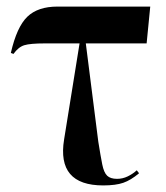

<svg xmlns="http://www.w3.org/2000/svg" viewBox="-20 -556 505 584"><path d="M294 8Q152 8 175 -132L222 -424H117Q72 -424 54 -418.5Q36 -413 21 -392L13 -395Q31 -474 63 -505Q95 -536 155 -536H437L426 -424H241L279 -125Q286 -81 291 -56Q296 -31 306 -21.5Q316 -12 336 -12Q353 -12 368.5 -19.5Q384 -27 396 -38L403 -29Q378 -8 355 0Q332 8 294 8Z"/></svg>

Font: Noto Serif Display Condensed SemiBold
Style: Regular
Weight: 600
Width: 3
Designer: Monotype Design Team
Foundry: Monotype Imaging Inc.
Version: Version 2.009